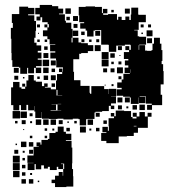

<svg xmlns="http://www.w3.org/2000/svg" viewBox="-20 -546 701 778"><path d="M394 -93H367V-90H363V-64H334V-63H329V-38H303V-63H298V-65H275V-62H237V-65H213V-64H179V-65H150V-92H149V-68H123V-94H119V-116H118V-99H94V-121H87V-100H65V-120H58V-99H34V-120H25V-192H33V-214H59V-192H67V-186H82V-195H87V-220H95V-242H117V-220H125V-215H150V-197H159V-208H173V-194H162V-191H186V-184H207V-220H211V-246H232V-254H219V-268H233V-255H235V-273H208V-302H207V-309H184V-333H204V-338H183V-364H204V-366H181V-387H172V-399H154V-423H172V-435H178V-448H173V-456H151V-476H144V-463H128V-479H141V-488H123V-514H141V-526H191V-521H216V-511H236V-491H219V-488H243V-462H247V-454H269V-429H274V-393H270V-374H274V-393H298V-374H309V-371H336V-363H358V-339H336V-331H309V-328H301V-306H277V-255H280V-221H306V-198H343V-170H345V-166H350V-197H402V-185H420V-165H421V-186H451V-156H430V-155H450V-127H430V-118H443V-104H429V-117H421V-96H394ZM643 -204H631V-162H637V-120H596V-101H576V-121H595V-126H571V-155H570V-156H546V-154H569V-128H543V-151H542V-125H510V-151H506V-154H479V-158H453V-184H473V-190H455V-212H473V-224H480V-247H506V-250H485V-272H500V-281H486V-301H500V-307H482V-335H503V-343H488V-359H504V-344H510V-363H508V-365H486V-361H451V-336H421V-364H419V-365H390V-424H365V-422H359V-398H333V-422H327V-430H305V-452H321V-456H301V-484H299V-518H327V-520H365V-518H393V-493H397V-510H415V-492H398V-486H418V-489H454V-466H459V-478H473V-465H488V-479H504V-465H510V-487H512V-515H540V-487H542V-486H571V-456H542V-425H524V-423H538V-399H544V-397H572V-365H544V-363H542V-344H544V-363H568V-341H576V-340H594V-343H598V-369H604V-393H628V-369H634V-343H638V-299H635V-286H641V-258H643ZM26 -389H24V-433H32V-453H28V-489H58V-519H94V-514H119V-488H94V-484H119V-461H126V-421H124V-393H119V-373H128V-362H147V-340H133V-333H148V-309H133V-304H149V-278H126V-272H147V-250H125V-271H118V-249H94V-271H90V-247H62V-272H57V-275H30V-302H27V-331H26ZM245 -512H267V-490H245ZM486 -511H506V-491H486ZM431 -506H441V-496H431ZM276 -481H296V-461H276ZM263 -478V-464H249V-478ZM294 -449V-433H278V-449ZM130 -447H142V-435H130ZM160 -435V-447H172V-435ZM550 -447H562V-435H550ZM580 -447H592V-435H580ZM574 -423H598V-399H574ZM275 -422H297V-400H275ZM366 -421H386V-401H366ZM309 -418H323V-404H309ZM559 -414V-408H553V-414ZM134 -409V-413H138V-409ZM596 -391V-371H576V-391ZM322 -387V-375H310V-387ZM382 -387V-375H370V-387ZM141 -376H131V-386H141ZM161 -376V-386H171V-376ZM341 -376V-386H351V-376ZM388 -339H364V-363H388ZM458 -359H474V-343H458ZM173 -344H159V-358H173ZM392 -335H420V-307H392ZM176 -311H156V-331H176ZM427 -330H445V-312H427ZM464 -319V-323H468V-319ZM420 -277H392V-305H420ZM179 -278H153V-304H179ZM186 -301H206V-281H186ZM472 -285H460V-297H472ZM431 -286V-296H441V-286ZM478 -249H454V-273H478ZM155 -272H177V-250H155ZM36 -271H56V-251H36ZM398 -269H414V-253H398ZM428 -269H444V-253H428ZM203 -268V-254H189V-268ZM507 -251H508V-265H507ZM206 -221H186V-241H206ZM175 -240V-222H157V-240ZM54 -239V-223H38V-239ZM472 -237V-225H460V-237ZM141 -236V-226H131V-236ZM79 -234V-228H73V-234ZM203 -208V-194H189V-208ZM70 -195V-207H82V-195ZM440 -205V-197H432V-205ZM408 -203V-199H404V-203ZM209 -159H213V-182H209ZM232 -158H214V-157H232ZM456 -151H476V-131H456ZM506 -131H486V-151H506ZM228 -125H214V-124H228ZM185 -100V-98H213V-97H228V-98H213V-123H189V-122H207V-100ZM545 -122H567V-100H545ZM517 -120H535V-102H517ZM474 -119V-103H458V-119ZM492 -107V-115H500V-107ZM567 -74H578V-89H594V-73H579V-28H539V-8H522V5H494V7H461V34H411V25H390V-7H411V-10H395V-32H417V-16H421V-35H420V-67H442V-74H429V-88H443V-75H449V-98H483V-96H511V-72H517V-66H533V-73H518V-89H534V-74H545V-92H567ZM61 -66H31V-96H61ZM89 -68H63V-94H89ZM384 -73H368V-89H384ZM100 -87H112V-75H100ZM125 -62H147V-40H125ZM155 -62H177V-40H155ZM185 -62H207V-40H185ZM357 -40H335V-62H357ZM68 -59H84V-43H68ZM218 -43V-59H234V-43ZM413 -58V-44H399V-58ZM41 -56H51V-46H41ZM291 -46H281V-56H291ZM102 -47V-55H110V-47ZM253 -48V-54H259V-48ZM533 -36H522V-34H533ZM272 139H276V168H277V210H249V212H203V196H189V182H203V166H218V151H234V166H236V139H240V117H227V119H236V139H216V130H210V143H182V130H174V137H158V124H147V140H125V119H120V143H92V115H116V114H91V84H116V49H137V47H128V31H144V40H148V21H174V17H180V-7H205V-12H214V-33H238V-12H247V-4H269V22H247V25H270V52H273V116H272ZM328 -9H304V-33H328ZM263 -14H249V-28H263ZM383 -14H369V-28H383ZM161 -26H171V-16H161ZM200 -25V-17H192V-25ZM350 -17H342V-25H350ZM78 -23V-19H74V-23ZM111 14H101V4H111ZM171 14H161V4H171ZM87 50H65V28H87ZM115 48H97V30H115ZM49 36V42H43V36ZM54 77H38V61H54ZM114 61V77H98V61ZM72 73V65H80V73ZM60 113H32V85H60ZM81 104H71V94H81ZM60 143H32V115H60ZM83 136H69V122H83ZM59 172H33V146H59ZM83 166H69V152H83ZM102 163V155H110V163ZM85 198H67V180H85ZM115 198H97V180H115ZM139 192H133V186H139Z"/></svg>

Font: Rubik-Storm
Style: Regular
Weight: 400
Designer: NaN (generative design), Hubert & Fischer (Rubik source font outlines)
Foundry: NaN, Hubert & Fischer
Version: Version 1.000